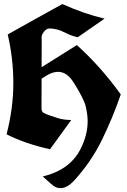

<svg xmlns="http://www.w3.org/2000/svg" viewBox="-20 -770 641 971"><path d="M19 -595.7Q163.1 -676.8 295.4 -749.5Q407.2 -699.2 508.8 -675.8L373 -581.5Q341.8 -588.4 314.7 -602.3Q287.6 -616.2 267.3 -621.1Q247.1 -626 231.2 -626Q215.3 -626 202.9 -610.4Q190.4 -594.7 190.4 -581.5Q190.4 -568.4 190.9 -563.5L190.4 -430.2L368.7 -542Q488.3 -434.6 590.8 -292.5Q549.8 -173.3 495.6 -62.7Q441.4 47.9 356.9 141.1Q319.8 181.6 286.1 181.6Q266.1 181.6 250 169.2Q233.9 156.7 221.7 145.3Q209.5 133.8 196.3 122.6Q332.5 89.4 386.2 -14.2Q423.3 -85.9 423.3 -157.2Q423.3 -189 414.1 -229.7Q404.8 -270.5 351.6 -354Q318.4 -406.7 273.4 -406.7Q246.6 -406.7 215.8 -388.2Q207.5 -383.3 190.4 -372.1L189.9 -225.1Q189 -205.6 200 -199.5Q210.9 -193.4 227.8 -187.5Q244.6 -181.6 272.7 -172.6Q300.8 -163.6 340.3 -163.1L232.9 -15.1Q105 -43.9 13.2 -90.8Q47.4 -222.7 47.4 -348.9Q47.4 -475.1 19 -595.7Z"/></svg>

Font: UnifrakturCook
Style: Bold
Weight: 700
Designer: j. 'mach' wust
Version: Version 2011-09-01